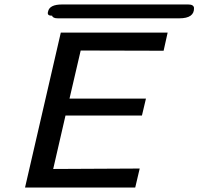

<svg xmlns="http://www.w3.org/2000/svg" viewBox="-20 -837 888 859"><path d="M213 -767Q189 -766 195 -785Q201 -817 258 -817H808H811H814H817H820H822Q846 -817 848 -802Q850 -755 782 -755H239Q216 -755 213 -767ZM92 2 252 -691H730L712 -610L341 -611L291 -396H633L615 -320H273L218 -81L605 -83L585 2Z"/></svg>

Font: Coval
Style: Italic
Weight: 400
Foundry: Context Ltd
Version: Version 001.000